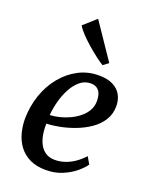

<svg xmlns="http://www.w3.org/2000/svg" viewBox="-158 -941 825 1038"><g transform="rotate(20 254.5 -421.5)"><path d="M447 -97.5Q433.5 -77 403.8 -51.8Q374 -26.5 331.2 -8Q288.5 10.5 235 10.5Q180.5 10.5 142 -8.5Q103.5 -27.5 80 -59.5Q56.5 -91.5 46 -131.2Q35.5 -171 35.5 -212.5Q36.5 -285.5 59 -350Q81.5 -414.5 121.8 -463.5Q162 -512.5 215.5 -540.5Q269 -568.5 331.5 -568.5Q381.5 -568.5 413.2 -552.5Q445 -536.5 460.5 -508.8Q476 -481 476.5 -446.5Q477 -399.5 454.5 -363.5Q432 -327.5 395 -302Q358 -276.5 314.2 -260Q270.5 -243.5 228 -235.2Q185.5 -227 153.5 -226.5Q152 -194 157.2 -163.8Q162.5 -133.5 175.2 -109.5Q188 -85.5 209.8 -71.5Q231.5 -57.5 262 -57.5Q294 -57.5 322.8 -67.8Q351.5 -78 377 -96Q402.5 -114 423.5 -137.5ZM306.5 -513Q271 -513 244 -490.5Q217 -468 198 -432Q179 -396 168.2 -354.8Q157.5 -313.5 154.5 -276Q180.5 -277 210.2 -284.5Q240 -292 268 -305.2Q296 -318.5 319.2 -337.8Q342.5 -357 356 -382Q369.5 -407 368.5 -437.5Q368 -475 351.8 -494Q335.5 -513 306.5 -513ZM330.5 -627Q315 -636 289.2 -655.5Q263.5 -675 235.2 -699.5Q207 -724 184 -748.2Q161 -772.5 151 -791L222.5 -854.5L361 -650Z"/></g></svg>

Font: Merriweather 20pt Medium
Style: Italic
Weight: 500
Italic angle: -7.8°
Version: Version 2.101